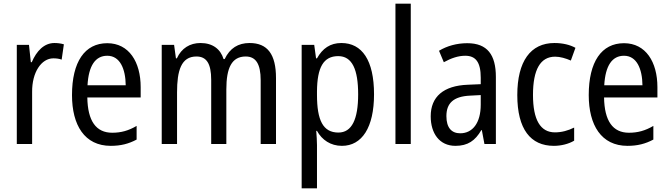

<svg xmlns="http://www.w3.org/2000/svg" viewBox="-20 -780 3624 1040"><path d="M275 -547C219 -547 178 -504 152 -443H147L137 -537H71V0H154V-282C153 -388 204 -464 269 -464C285 -464 301 -462 314 -457L326 -540C309 -545 291 -547 275 -547Z M561 -546C439 -546 370 -445 370 -265C370 -102 438 10 580 10C634 10 677 -1 720 -24V-98C676 -72 635 -61 588 -61C500 -61 455 -125 453 -252H742V-308C742 -444 679 -546 561 -546ZM561 -478C630 -478 660 -407 661 -318H454C460 -425 497 -478 561 -478Z M1332 -547C1270 -547 1225 -519 1197 -460H1191C1175 -513 1133 -547 1066 -547C1009 -547 963 -519 938 -464H933L923 -537H856V0H939V-280C939 -397 961 -474 1044 -474C1098 -474 1124 -437 1124 -347V0H1206V-296C1206 -412 1235 -474 1311 -474C1365 -474 1392 -435 1392 -345V0H1475V-357C1475 -486 1429 -547 1332 -547Z M1829 -547C1769 -547 1727 -518 1697 -464H1692L1682 -537H1614V240H1697V6C1697 -16 1695 -44 1693 -71H1697C1724 -22 1771 10 1832 10C1941 10 2006 -90 2006 -269C2006 -454 1941 -547 1829 -547ZM1812 -476C1888 -476 1920 -403 1920 -269C1920 -134 1886 -62 1813 -62C1730 -62 1697 -128 1697 -266V-285C1698 -415 1732 -476 1812 -476Z M2205 0V-760H2122V0Z M2511 -546C2454 -546 2401 -531 2358 -505L2384 -443C2424 -465 2462 -478 2500 -478C2557 -478 2584 -443 2584 -359V-324L2514 -321C2382 -316 2313 -256 2313 -150C2313 -58 2360 10 2447 10C2514 10 2554 -18 2587 -75H2590L2604 0H2666V-363C2666 -483 2620 -546 2511 -546ZM2527 -262 2584 -265V-213C2584 -113 2539 -58 2473 -58C2427 -58 2398 -87 2398 -151C2398 -220 2435 -258 2527 -262Z M2980 10C3019 10 3060 0 3090 -18V-89C3058 -73 3023 -63 2986 -63C2907 -63 2867 -131 2867 -266C2867 -403 2907 -473 2987 -473C3014 -473 3045 -464 3072 -452L3097 -521C3068 -537 3029 -547 2983 -547C2854 -547 2782 -448 2782 -265C2782 -80 2854 10 2980 10Z M3360 -546C3238 -546 3169 -445 3169 -265C3169 -102 3237 10 3379 10C3433 10 3476 -1 3519 -24V-98C3475 -72 3434 -61 3387 -61C3299 -61 3254 -125 3252 -252H3541V-308C3541 -444 3478 -546 3360 -546ZM3360 -478C3429 -478 3459 -407 3460 -318H3253C3259 -425 3296 -478 3360 -478Z"/></svg>

Font: Noto Sans Lao Looped Condensed
Style: Regular
Weight: 400
Width: 3
Designer: Mark Frömberg, Ben Mitchell
Foundry: The Fontpad Ltd
Version: Version 1.003